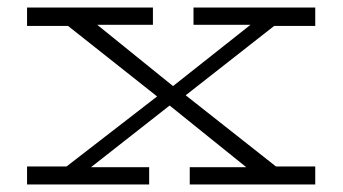

<svg xmlns="http://www.w3.org/2000/svg" viewBox="-20 -491 912 511"><path d="M130 -27 421 -252H428L672 -445H739L452 -220H444L198 -27ZM52 0V-48H180L192 -46H377V0ZM485 0V-46H679L690 -48H819V0ZM52 -422V-471H387V-425H194L182 -422ZM659 -27 418 -221H415L132 -445H214L454 -251H457L741 -27ZM495 -425V-471H819V-422H692L681 -425Z"/></svg>

Font: BioRhyme SemiExpanded Light
Style: Regular
Weight: 300
Width: 6
Designer: Aoife Mooney
Foundry: Aoife Mooney Type
Version: Version 1.600;gftools[0.9.33]